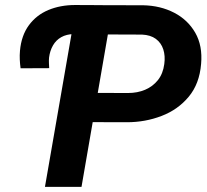

<svg xmlns="http://www.w3.org/2000/svg" viewBox="-20 -731 811 751"><path d="M361.3 -596.2 268.1 -597.7Q240.2 -597.2 219.7 -585.7Q199.2 -574.2 187.3 -553.5Q175.3 -532.7 171.9 -505.9Q170.9 -495.1 171.4 -484.9Q171.9 -474.6 172.4 -464.4L60.5 -463.9Q58.1 -481 57.4 -497.8Q56.6 -514.6 58.1 -532.2Q63.5 -592.3 93 -632.3Q122.6 -672.4 169.4 -691.9Q216.3 -711.4 273.9 -711.4L381.8 -710.9ZM476.6 -252.9 293 -253.4 313 -367.7 481 -367.2Q517.6 -367.2 547.6 -379.9Q577.6 -392.6 597.7 -417.7Q617.7 -442.9 622.6 -480.5Q627 -512.2 618.7 -537.8Q610.4 -563.5 589.6 -578.9Q568.8 -594.2 535.6 -595.7L401.9 -596.2L298.8 0H155.8L279.3 -710.9L540 -710.4Q607.4 -709 660.9 -681.4Q714.4 -653.8 743.7 -603Q772.9 -552.2 766.6 -481Q760.3 -403.3 718.3 -352.8Q676.3 -302.2 612.3 -277.6Q548.3 -252.9 476.6 -252.9Z"/></svg>

Font: Roboto
Style: Bold Italic
Weight: 700
Italic angle: -12°
Designer: Christian Robertson
Foundry: Google
Version: Version 3.0